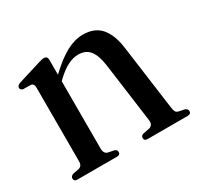

<svg xmlns="http://www.w3.org/2000/svg" viewBox="-104 -569 718 694"><g transform="rotate(-30 255.0 -222.0)"><path d="M164 -425V-363.5Q209.5 -406.5 244.8 -425.2Q280 -444 314 -444Q362.5 -444 388.5 -413.8Q414.5 -383.5 422 -326L458.5 -57Q460 -44.5 463.5 -38.2Q467 -32 477 -30L499 -25.5Q510 -21 510 -12Q510 0 495.5 0H328Q314.5 0 314.5 -12Q314.5 -21 324.5 -24.5L350 -29.5Q370 -34 367 -56L333.5 -304.5Q327.5 -348 311 -369Q294.5 -390 263 -390Q220.5 -390 171 -343L164 -336V-55Q164 -33.5 180 -29.5L205 -24.5Q214.5 -21 214.5 -12Q214.5 0 201 0H35.5Q21.5 0 21.5 -12Q21.5 -21 32 -25.5L57.5 -30.5Q73.5 -34 73.5 -54.5V-363Q73.5 -378 62 -380.5L28.5 -381Q18 -384 18 -392.5Q18 -402 32 -407L124.5 -435.5Q141 -441 149.5 -441Q164 -441 164 -425Z"/></g></svg>

Font: Fraunces 144pt S050
Style: Regular
Weight: 400
Version: Version 1.000; ttfautohint (v1.8.3)